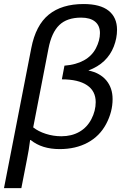

<svg xmlns="http://www.w3.org/2000/svg" viewBox="-28 -745 648 972"><path d="M273.9 9.8Q184.1 9.8 127.4 -36.1H124.5Q118.2 15.1 108.4 62.5L80.1 207.5H-7.8L130.4 -501.5Q152.8 -617.2 218.8 -670.9Q284.7 -724.6 395 -724.6Q479.5 -724.6 522 -690.7Q564.5 -656.7 564.5 -594.2Q564.5 -551.8 548.1 -509.5Q531.7 -467.3 499.8 -436.8Q467.8 -406.2 419.4 -388.2Q478.5 -376 510.3 -337.9Q542 -299.8 542 -243.2Q542 -178.7 509.3 -117.2Q476.6 -55.7 415.8 -22.9Q355 9.8 273.9 9.8ZM478 -577.6Q478 -615.2 453.4 -635.5Q428.7 -655.8 382.8 -655.8Q311 -655.8 272 -617.9Q232.9 -580.1 217.3 -498.5L140.1 -100.1Q166 -79.6 204.1 -67.4Q242.2 -55.2 282.7 -55.2Q334.5 -55.2 373.5 -77.4Q412.6 -99.6 434.6 -141.8Q456.5 -184.1 456.5 -228Q456.5 -284.2 412.4 -313.7Q368.2 -343.3 285.2 -343.3L298.3 -412.6Q356.4 -417 397 -439.5Q437.5 -461.9 457.8 -501.2Q478 -540.5 478 -577.6Z"/></svg>

Font: Liberation Mono
Style: Italic
Weight: 400
Italic angle: -12°
Monospace: yes
Designer: Steve Matteson
Foundry: Ascender Corporation
Version: Version 2.1.5